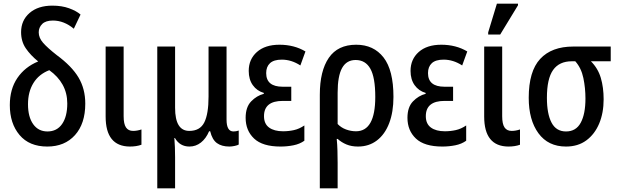

<svg xmlns="http://www.w3.org/2000/svg" viewBox="-20 -796 3407 1056"><path d="M240 10Q141 10 87.5 -53.5Q34 -117 34 -218Q34 -306 75.5 -367Q117 -428 190 -458Q148 -492 122 -530Q96 -568 96 -619Q96 -684 142.5 -724.5Q189 -765 268 -765Q320 -765 360 -750.5Q400 -736 423 -716L386 -638Q332 -683 271 -683Q231 -683 212 -664Q193 -645 193 -618Q193 -588 217 -560.5Q241 -533 292 -493Q375 -432 412 -369.5Q449 -307 449 -226Q449 -116 392.5 -53Q336 10 240 10ZM241 -73Q293 -73 321.5 -114Q350 -155 350 -227Q350 -284 324.5 -330Q299 -376 251 -410Q194 -388 164 -339.5Q134 -291 134 -223Q134 -153 162.5 -113Q191 -73 241 -73Z M694 10Q561 9 561 -155V-540H660V-157Q660 -114 673 -95Q686 -76 712 -76Q734 -76 758 -84V0Q731 10 694 10Z M845 240V-540H943V-203Q943 -76 1021 -76Q1080 -76 1103.5 -122.5Q1127 -169 1127 -265V-540H1226V-138Q1226 -73 1264 -73Q1279 -73 1293 -78V-1Q1287 3 1271 6.5Q1255 10 1242 10Q1199 10 1173 -9Q1147 -28 1136 -74H1130Q1113 -34 1085 -12Q1057 10 1022 10Q969 10 942 -37H939Q941 -13 942 14.5Q943 42 943 69V240Z M1523 10Q1424 10 1377.5 -34Q1331 -78 1331 -148Q1331 -207 1361.5 -238.5Q1392 -270 1431 -280V-285Q1393 -296 1370.5 -327.5Q1348 -359 1348 -406Q1348 -470 1393 -510Q1438 -550 1517 -550Q1598 -550 1660 -513L1632 -436Q1583 -468 1530 -468Q1486 -468 1465 -448.5Q1444 -429 1444 -394Q1444 -319 1535 -319H1582V-241H1535Q1432 -241 1432 -157Q1432 -115 1460 -94.5Q1488 -74 1537 -74Q1568 -74 1597 -80.5Q1626 -87 1654 -106V-22Q1629 -4 1594.5 3Q1560 10 1523 10Z M1739 240V-275Q1739 -406 1788.5 -478Q1838 -550 1939 -550Q2035 -550 2089.5 -480Q2144 -410 2144 -263Q2144 -180 2120.5 -118.5Q2097 -57 2053 -23.5Q2009 10 1949 10Q1913 10 1885.5 -1.5Q1858 -13 1837 -32H1832Q1835 -2 1836 32.5Q1837 67 1837 100V240ZM1938 -74Q2044 -74 2044 -263Q2044 -370 2017 -418Q1990 -466 1936 -466Q1886 -466 1861.5 -422Q1837 -378 1837 -286V-114Q1856 -94 1883 -84Q1910 -74 1938 -74Z M2413 10Q2314 10 2267.5 -34Q2221 -78 2221 -148Q2221 -207 2251.5 -238.5Q2282 -270 2321 -280V-285Q2283 -296 2260.5 -327.5Q2238 -359 2238 -406Q2238 -470 2283 -510Q2328 -550 2407 -550Q2488 -550 2550 -513L2522 -436Q2473 -468 2420 -468Q2376 -468 2355 -448.5Q2334 -429 2334 -394Q2334 -319 2425 -319H2472V-241H2425Q2322 -241 2322 -157Q2322 -115 2350 -94.5Q2378 -74 2427 -74Q2458 -74 2487 -80.5Q2516 -87 2544 -106V-22Q2519 -4 2484.5 3Q2450 10 2413 10Z M2776 10Q2643 9 2643 -155V-540H2742V-157Q2742 -114 2755 -95Q2768 -76 2794 -76Q2816 -76 2840 -84V0Q2813 10 2776 10ZM2665 -606V-618L2713 -776H2829V-767L2731 -606Z M3093 10Q2995 10 2941.5 -63Q2888 -136 2888 -258Q2888 -404 2951 -472Q3014 -540 3133 -540H3339V-459H3230Q3269 -420 3284.5 -367.5Q3300 -315 3300 -250Q3300 -175 3275.5 -116.5Q3251 -58 3205 -24Q3159 10 3093 10ZM3093 -73Q3148 -73 3174 -121Q3200 -169 3200 -254Q3200 -312 3188.5 -367Q3177 -422 3144 -459H3125Q3056 -459 3022 -411Q2988 -363 2988 -258Q2988 -170 3013.5 -121.5Q3039 -73 3093 -73Z"/></svg>

Font: Noto Sans Condensed Medium
Style: Regular
Weight: 500
Width: 3
Designer: Monotype Design Team
Foundry: Monotype Imaging Inc.
Version: Version 2.013; ttfautohint (v1.8.4.7-5d5b)